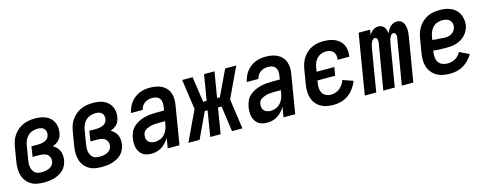

<svg xmlns="http://www.w3.org/2000/svg" viewBox="-26 -1061 4051 1602"><g transform="rotate(-15 2000.0 -260.0)"><path d="M215 8Q184 8 155 3Q126 -2 102 -16.5Q78 -31 61 -53.5Q44 -76 36 -103.5Q28 -131 28 -161Q28 -191 33 -221L53 -341Q57 -367 65.5 -392Q74 -417 89.5 -439.5Q105 -462 126.5 -480Q148 -498 173 -509Q198 -520 224 -524Q250 -528 275 -528Q299 -528 323 -524.5Q347 -521 367.5 -512Q388 -503 405 -487.5Q422 -472 432 -451.5Q442 -431 444.5 -407.5Q447 -384 443 -359Q440 -344 434 -328.5Q428 -313 416.5 -300.5Q405 -288 390.5 -279.5Q376 -271 360 -265Q377 -256 391 -242Q405 -228 413 -210Q421 -192 422.5 -171Q424 -150 421 -129Q417 -108 407.5 -86.5Q398 -65 381.5 -48.5Q365 -32 344 -21Q323 -10 301.5 -3.5Q280 3 258 5.5Q236 8 215 8ZM216 -80Q227 -80 238 -81Q249 -82 260 -85Q271 -88 281.5 -93Q292 -98 300.5 -105.5Q309 -113 314.5 -123.5Q320 -134 322 -145Q325 -163 318.5 -180Q312 -197 298.5 -206.5Q285 -216 267 -219.5Q249 -223 231 -223H174L188 -311H245Q255 -311 265.5 -312Q276 -313 286 -315.5Q296 -318 306 -322.5Q316 -327 324 -334.5Q332 -342 337 -351.5Q342 -361 343 -371Q346 -386 342 -400.5Q338 -415 328 -424Q318 -433 303.5 -436.5Q289 -440 274 -440Q253 -440 230.5 -432.5Q208 -425 191 -408.5Q174 -392 164.5 -370.5Q155 -349 152 -327L132 -207Q129 -191 128.5 -175.5Q128 -160 131 -145.5Q134 -131 141 -117.5Q148 -104 159 -95Q170 -86 185.5 -83Q201 -80 216 -80Z M715 8Q684 8 655 3Q626 -2 602 -16.5Q578 -31 561 -53.5Q544 -76 536 -103.5Q528 -131 528 -161Q528 -191 533 -221L553 -341Q557 -367 565.5 -392Q574 -417 589.5 -439.5Q605 -462 626.5 -480Q648 -498 673 -509Q698 -520 724 -524Q750 -528 775 -528Q799 -528 823 -524.5Q847 -521 867.5 -512Q888 -503 905 -487.5Q922 -472 932 -451.5Q942 -431 944.5 -407.5Q947 -384 943 -359Q940 -344 934 -328.5Q928 -313 916.5 -300.5Q905 -288 890.5 -279.5Q876 -271 860 -265Q877 -256 891 -242Q905 -228 913 -210Q921 -192 922.5 -171Q924 -150 921 -129Q917 -108 907.5 -86.5Q898 -65 881.5 -48.5Q865 -32 844 -21Q823 -10 801.5 -3.5Q780 3 758 5.5Q736 8 715 8ZM716 -80Q727 -80 738 -81Q749 -82 760 -85Q771 -88 781.5 -93Q792 -98 800.5 -105.5Q809 -113 814.5 -123.5Q820 -134 822 -145Q825 -163 818.5 -180Q812 -197 798.5 -206.5Q785 -216 767 -219.5Q749 -223 731 -223H674L688 -311H745Q755 -311 765.5 -312Q776 -313 786 -315.5Q796 -318 806 -322.5Q816 -327 824 -334.5Q832 -342 837 -351.5Q842 -361 843 -371Q846 -386 842 -400.5Q838 -415 828 -424Q818 -433 803.5 -436.5Q789 -440 774 -440Q753 -440 730.5 -432.5Q708 -425 691 -408.5Q674 -392 664.5 -370.5Q655 -349 652 -327L632 -207Q629 -191 628.5 -175.5Q628 -160 631 -145.5Q634 -131 641 -117.5Q648 -104 659 -95Q670 -86 685.5 -83Q701 -80 716 -80Z M1141 8Q1120 8 1100 3.5Q1080 -1 1064.5 -12.5Q1049 -24 1038.5 -41Q1028 -58 1023.5 -77.5Q1019 -97 1019 -118Q1019 -139 1023 -160Q1027 -185 1038 -209.5Q1049 -234 1069 -252.5Q1089 -271 1113.5 -283Q1138 -295 1163 -301.5Q1188 -308 1213.5 -310.5Q1239 -313 1265 -313H1334L1339 -347Q1342 -365 1340 -383Q1338 -401 1328 -414.5Q1318 -428 1301 -434Q1284 -440 1266 -440Q1249 -440 1232 -436Q1215 -432 1200 -421.5Q1185 -411 1175.5 -395.5Q1166 -380 1163 -364H1062Q1067 -386 1076 -408.5Q1085 -431 1099.5 -450.5Q1114 -470 1133.5 -485.5Q1153 -501 1175 -510.5Q1197 -520 1220 -524Q1243 -528 1266 -528Q1293 -528 1319 -523.5Q1345 -519 1367.5 -508Q1390 -497 1407 -478.5Q1424 -460 1432.5 -436Q1441 -412 1442 -385.5Q1443 -359 1438 -332L1383 0H1282L1296 -88Q1284 -67 1267.5 -48.5Q1251 -30 1230.5 -17Q1210 -4 1187 2Q1164 8 1141 8ZM1195 -80Q1218 -80 1240.5 -89.5Q1263 -99 1279 -117Q1295 -135 1303.5 -157.5Q1312 -180 1315 -202L1319 -225H1265Q1254 -225 1244 -224.5Q1234 -224 1223.5 -223Q1213 -222 1202.5 -220Q1192 -218 1182 -214.5Q1172 -211 1162 -206.5Q1152 -202 1143.5 -195Q1135 -188 1130 -178Q1125 -168 1124 -157Q1121 -141 1124.5 -125.5Q1128 -110 1138.5 -99.5Q1149 -89 1164 -84.5Q1179 -80 1195 -80Z M1557 0H1460L1583 -260L1546 -520H1636L1668 -299H1698L1735 -520H1825L1788 -299H1812L1917 -520H2013L1890 -260L1927 0H1837L1806 -221H1775L1739 0H1649L1685 -221H1661Z M2141 8Q2120 8 2100 3.5Q2080 -1 2064.5 -12.5Q2049 -24 2038.5 -41Q2028 -58 2023.5 -77.5Q2019 -97 2019 -118Q2019 -139 2023 -160Q2027 -185 2038 -209.5Q2049 -234 2069 -252.5Q2089 -271 2113.5 -283Q2138 -295 2163 -301.5Q2188 -308 2213.5 -310.5Q2239 -313 2265 -313H2334L2339 -347Q2342 -365 2340 -383Q2338 -401 2328 -414.5Q2318 -428 2301 -434Q2284 -440 2266 -440Q2249 -440 2232 -436Q2215 -432 2200 -421.5Q2185 -411 2175.5 -395.5Q2166 -380 2163 -364H2062Q2067 -386 2076 -408.5Q2085 -431 2099.5 -450.5Q2114 -470 2133.5 -485.5Q2153 -501 2175 -510.5Q2197 -520 2220 -524Q2243 -528 2266 -528Q2293 -528 2319 -523.5Q2345 -519 2367.5 -508Q2390 -497 2407 -478.5Q2424 -460 2432.5 -436Q2441 -412 2442 -385.5Q2443 -359 2438 -332L2383 0H2282L2296 -88Q2284 -67 2267.5 -48.5Q2251 -30 2230.5 -17Q2210 -4 2187 2Q2164 8 2141 8ZM2195 -80Q2218 -80 2240.5 -89.5Q2263 -99 2279 -117Q2295 -135 2303.5 -157.5Q2312 -180 2315 -202L2319 -225H2265Q2254 -225 2244 -224.5Q2234 -224 2223.5 -223Q2213 -222 2202.5 -220Q2192 -218 2182 -214.5Q2172 -211 2162 -206.5Q2152 -202 2143.5 -195Q2135 -188 2130 -178Q2125 -168 2124 -157Q2121 -141 2124.5 -125.5Q2128 -110 2138.5 -99.5Q2149 -89 2164 -84.5Q2179 -80 2195 -80Z M2715 8Q2684 8 2655.5 2.5Q2627 -3 2602.5 -17.5Q2578 -32 2561 -54.5Q2544 -77 2536 -104Q2528 -131 2528 -161Q2528 -191 2533 -221L2553 -341Q2557 -366 2565 -390.5Q2573 -415 2587.5 -437.5Q2602 -460 2622 -478Q2642 -496 2666 -507.5Q2690 -519 2715.5 -523.5Q2741 -528 2765 -528Q2791 -528 2815.5 -524.5Q2840 -521 2862.5 -511.5Q2885 -502 2903 -486.5Q2921 -471 2931.5 -449.5Q2942 -428 2945 -403Q2948 -378 2944 -353Q2943 -351 2943 -349.5Q2943 -348 2943 -347H2842Q2842 -348 2842.5 -348.5Q2843 -349 2843 -350Q2846 -368 2842.5 -385.5Q2839 -403 2828 -416Q2817 -429 2800 -434.5Q2783 -440 2765 -440Q2744 -440 2723 -431.5Q2702 -423 2686.5 -406.5Q2671 -390 2663 -369Q2655 -348 2652 -327L2647 -296H2800L2788 -224H2635L2632 -207Q2628 -184 2629 -161Q2630 -138 2640.5 -119Q2651 -100 2671 -90Q2691 -80 2715 -80Q2734 -80 2754 -86.5Q2774 -93 2790.5 -106.5Q2807 -120 2818.5 -137.5Q2830 -155 2837 -174L2926 -143Q2913 -111 2892.5 -82Q2872 -53 2843.5 -32Q2815 -11 2781 -1.5Q2747 8 2715 8Z M2984 0 3070 -520H3169L3162 -475Q3168 -486 3176.5 -496Q3185 -506 3195.5 -513.5Q3206 -521 3218 -524.5Q3230 -528 3242 -528Q3257 -528 3270 -522Q3283 -516 3291.5 -504.5Q3300 -493 3304 -479.5Q3308 -466 3310 -451Q3316 -466 3324.5 -479.5Q3333 -493 3345 -504.5Q3357 -516 3372 -522Q3387 -528 3402 -528Q3418 -528 3432 -521Q3446 -514 3454 -501.5Q3462 -489 3466 -474Q3470 -459 3471 -443Q3472 -427 3470.5 -411Q3469 -395 3466 -379L3403 0H3304L3370 -395Q3371 -403 3371 -410.5Q3371 -418 3369 -425Q3367 -432 3361.5 -437Q3356 -442 3348 -442Q3340 -442 3333.5 -436.5Q3327 -431 3322.5 -424Q3318 -417 3315 -409Q3312 -401 3310 -393.5Q3308 -386 3306.5 -378Q3305 -370 3303 -362L3243 0H3144L3210 -395Q3211 -403 3211 -410.5Q3211 -418 3209 -425Q3207 -432 3201.5 -437Q3196 -442 3188 -442Q3180 -442 3173.5 -436.5Q3167 -431 3162.5 -424Q3158 -417 3155 -409Q3152 -401 3150 -393.5Q3148 -386 3146 -378Q3144 -370 3143 -362L3083 0Z M3721 8Q3690 8 3660.5 2.5Q3631 -3 3606.5 -17Q3582 -31 3564 -53Q3546 -75 3537 -102.5Q3528 -130 3528 -160.5Q3528 -191 3533 -221L3553 -341Q3557 -367 3565.5 -391.5Q3574 -416 3588.5 -438.5Q3603 -461 3624 -479Q3645 -497 3669.5 -508.5Q3694 -520 3719.5 -524Q3745 -528 3770 -528Q3796 -528 3821 -524Q3846 -520 3868 -510Q3890 -500 3908 -483.5Q3926 -467 3936 -445.5Q3946 -424 3950 -399Q3954 -374 3950 -348Q3946 -327 3936 -306Q3926 -285 3910 -268Q3894 -251 3874 -239Q3854 -227 3832.5 -220Q3811 -213 3789 -211Q3767 -209 3746 -209Q3717 -209 3689 -210Q3661 -211 3633 -215L3632 -207Q3628 -183 3629.5 -159.5Q3631 -136 3642.5 -117Q3654 -98 3675.5 -89Q3697 -80 3721 -80Q3737 -80 3754 -83.5Q3771 -87 3787 -96Q3803 -105 3815.5 -118.5Q3828 -132 3836 -148L3920 -108Q3905 -82 3883 -59Q3861 -36 3834.5 -20.5Q3808 -5 3778.5 1.5Q3749 8 3721 8ZM3758 -294Q3772 -294 3787.5 -297.5Q3803 -301 3816.5 -310Q3830 -319 3839 -333Q3848 -347 3851 -362Q3853 -379 3848 -395Q3843 -411 3831.5 -421.5Q3820 -432 3803.5 -436Q3787 -440 3770 -440Q3749 -440 3727 -432.5Q3705 -425 3689 -408Q3673 -391 3664 -370Q3655 -349 3652 -327L3648 -303Q3661 -300 3675 -299.5Q3689 -299 3702.5 -298Q3716 -297 3730 -295.5Q3744 -294 3758 -294Z"/></g></svg>

Font: Iosevka SS04 Semibold
Style: Italic
Weight: 600
Italic angle: -9°
Monospace: yes
Designer: Belleve Invis
Foundry: Belleve Invis
Version: Version 19.0.0; ttfautohint (v1.8.4)